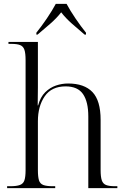

<svg xmlns="http://www.w3.org/2000/svg" viewBox="-20 -978 657 998"><path d="M17 0V-10H33Q66 -10 83.5 -16.5Q101 -23 107 -41Q113 -59 113 -94V-665Q113 -701 107 -719Q101 -737 85 -743.5Q69 -750 38 -750H24V-760H177V-523Q177 -502 176.5 -480.5Q176 -459 176 -430H178Q190 -474 215 -498.5Q240 -523 271 -533.5Q302 -544 334 -544Q418 -544 460.5 -499.5Q503 -455 503 -355V-94Q503 -59 509 -41Q515 -23 531 -16.5Q547 -10 579 -10H590V0H439V-373Q439 -449 411.5 -489Q384 -529 321 -529Q248 -529 212.5 -477.5Q177 -426 177 -348V-94Q177 -59 182.5 -41Q188 -23 205 -16.5Q222 -10 255 -10H267V0ZM169 -808Q195 -840 223.5 -882Q252 -924 270 -958H326Q344 -924 372.5 -882Q401 -840 427 -808V-798H420Q389 -824 355 -854Q321 -884 298 -914Q275 -884 240.5 -854Q206 -824 175 -798H169Z"/></svg>

Font: Noto Serif Display Light
Style: Regular
Weight: 300
Designer: Monotype Design Team
Foundry: Monotype Imaging Inc.
Version: Version 2.009